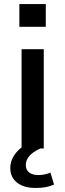

<svg xmlns="http://www.w3.org/2000/svg" viewBox="-20 -736 324 952"><path d="M87 0V-492H197V0ZM76 -603V-716H207V-603ZM157 196Q98 196 64.5 169.5Q31 143 31 97Q31 56 60.5 20.5Q90 -15 144 -37L180 0Q160 9 143 21.5Q126 34 117 49.5Q108 65 108 82Q108 107 125 119.5Q142 132 170 132Q186 132 200.5 129Q215 126 230 120L248 179Q228 188 206 192Q184 196 157 196Z"/></svg>

Font: Nunito Sans 10pt SemiExpanded SemiBold
Style: Regular
Weight: 600
Width: 6
Designer: Vernon Adams
Foundry: Vernon Adams
Version: Version 3.101;gftools[0.9.27]